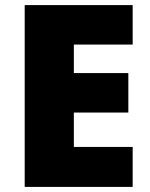

<svg xmlns="http://www.w3.org/2000/svg" viewBox="-20 -734 589 754"><path d="M501 0H77V-714H501V-559H270V-447H484V-292H270V-157H501Z"/></svg>

Font: Noto Sans Syriac Western Black
Style: Regular
Weight: 900
Designer: Patrick Giasson and the Monotype Design Team
Foundry: Monotype Imaging Inc.
Version: Version 3.000; ttfautohint (v1.8.4.7-5d5b)